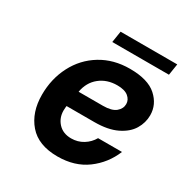

<svg xmlns="http://www.w3.org/2000/svg" viewBox="-159 -809 903 939"><g transform="rotate(30 292.5 -339.5)"><path d="M76 -222Q76 -312 114.5 -386.5Q153 -461 223.5 -504Q294 -547 386 -547Q488 -547 536.5 -503.5Q585 -460 585 -399Q585 -357 562.5 -319.5Q540 -282 490.5 -258Q441 -234 365 -234H208L207 -226Q206 -220 206 -208Q206 -166 233 -137Q260 -108 306 -108Q343 -108 373 -126.5Q403 -145 420 -175H555Q523 -97 456 -47.5Q389 2 292 2Q184 2 130 -60.5Q76 -123 76 -222ZM361 -324Q411 -324 433.5 -343Q456 -362 456 -388Q456 -412 435.5 -429Q415 -446 373 -446Q315 -446 274.5 -413.5Q234 -381 224 -324ZM255 -681H575L565 -617H245Z"/></g></svg>

Font: Be Vietnam
Style: Bold Italic
Weight: 700
Italic angle: -9.66701°
Designer: Gabriel Lam
Foundry: TypeRant
Version: Version 3.000